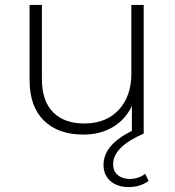

<svg xmlns="http://www.w3.org/2000/svg" viewBox="-20 -542 709 779"><path d="M100 -217V-522H150V-221Q150 -133 195 -87Q240 -41 322 -41Q410 -41 461.5 -96Q513 -151 513 -244V-522H563V0Q439 54 439 124Q439 153 458 168.5Q477 184 507 184Q524 184 540.5 178.5Q557 173 569 163L583 192Q549 217 502 217Q456 217 428 192.5Q400 168 400 127Q400 46 515 -11V-112Q489 -57 438 -26.5Q387 4 318 4Q216 4 158 -53Q100 -110 100 -217Z"/></svg>

Font: Goldbeck Next Light
Style: Regular
Weight: 300
Designer: Julieta Ulanovsky
Foundry: Julieta Ulanovsky
Version: Version 7.200